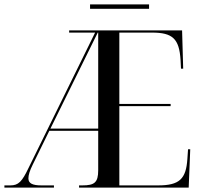

<svg xmlns="http://www.w3.org/2000/svg" viewBox="-20 -852 921 872"><path d="M389 -812H657V-832H389ZM0 0H225V-10H168C128 -10 109 -19 109 -42C109 -57 115 -77 129 -105L204 -258H426V-79C426 -23 409 -10 354 -10H339V0H837L844 -174H834L831 -130C825 -39 795 -10 698 -10H522V-370H755V-380H522V-704H670C764 -704 794 -676 800 -580L802 -540H812L807 -714H294V-704H412L110 -90C80 -27 64 -10 27 -10H0ZM209 -268 424 -704H426V-268Z"/></svg>

Font: Noto Serif Display SemiCondensed
Style: Regular
Weight: 400
Width: 4
Designer: Monotype Design Team
Foundry: Monotype Imaging Inc.
Version: Version 2.009